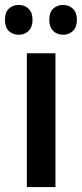

<svg xmlns="http://www.w3.org/2000/svg" viewBox="-43 -759 332 779"><path d="M182 0H66V-543H182ZM-23 -679Q-23 -709 -7 -724Q9 -739 33 -739Q57 -739 73 -723.5Q89 -708 89 -679Q89 -649 73 -633.5Q57 -618 33 -618Q9 -618 -7 -633Q-23 -648 -23 -679ZM157 -679Q157 -709 173 -724Q189 -739 213 -739Q237 -739 253 -723.5Q269 -708 269 -679Q269 -649 253 -633.5Q237 -618 213 -618Q189 -618 173 -633.5Q157 -649 157 -679Z"/></svg>

Font: Noto Sans Myanmar Condensed SemiBold
Style: Regular
Weight: 600
Width: 3
Designer: Monotype Design Team
Foundry: Monotype Imaging Inc.
Version: Version 2.107; ttfautohint (v1.8.4.7-5d5b)